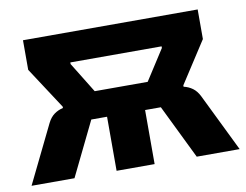

<svg xmlns="http://www.w3.org/2000/svg" viewBox="-63 -611 892 696"><g transform="rotate(-10 383.0 -262.5)"><path d="M0 0 104 -213Q114 -233 128.5 -243.5Q143 -254 161 -258V-263L61 -416V-525H704V-416L605 -263V-258Q623 -254 637.5 -243.5Q652 -233 662 -213L766 0H608L511 -199H453V0H313V-199H255L158 0ZM285 -298H480L552 -410V-416H216V-410Z"/></g></svg>

Font: IBM Plex Sans
Style: Regular
Weight: 400
Designer: Mike Abbink, Paul van der Laan, Pieter van Rosmalen
Foundry: Bold Monday
Version: Version 3.201